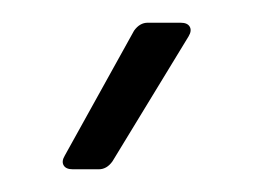

<svg xmlns="http://www.w3.org/2000/svg" viewBox="-20 -720 226 169"><path d="M110 -700H139Q145 -700 147 -696.5Q149 -693 146 -688L79 -578Q74 -571 67 -571H44Q38 -571 36 -574.5Q34 -578 37 -583L98 -693Q103 -700 110 -700Z"/></svg>

Font: Barlow Light
Style: Regular
Weight: 300
Designer: Jeremy Tribby
Foundry: Tribby Type
Version: Version 1.422